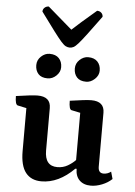

<svg xmlns="http://www.w3.org/2000/svg" viewBox="-62 -978 729 1037"><g transform="rotate(5 303.0 -460.0)"><path d="M202 12Q146 12 116.5 -25.5Q87 -63 87 -142V-375L40 -385Q25 -388 25 -435Q112 -448 142 -448Q213 -448 213 -386V-156Q213 -72 281 -72Q312 -72 337 -86.5Q362 -101 379 -119V-375L331 -385Q317 -388 317 -435Q404 -448 433 -448Q504 -448 504 -386V-94Q504 -59 533 -59Q555 -59 573 -73L584 -34Q562 -13 530.5 -0.5Q499 12 470 12Q431 12 408.5 -10Q386 -32 386 -72H379Q295 12 202 12ZM396 -545Q362 -545 345.5 -563.5Q329 -582 329 -611Q329 -639 350 -658.5Q371 -678 396 -678Q429 -678 446.5 -659.5Q464 -641 464 -611Q464 -585 442.5 -565Q421 -545 396 -545ZM187 -545Q153 -545 136.5 -563.5Q120 -582 120 -611Q120 -639 141 -658.5Q162 -678 187 -678Q220 -678 237.5 -659.5Q255 -641 255 -611Q255 -585 234 -565Q213 -545 187 -545ZM292 -721Q281 -721 270.5 -726Q260 -731 244.5 -748.5Q229 -766 201.5 -802.5Q174 -839 128 -902Q128 -915 137.5 -923.5Q147 -932 160 -932Q252 -853 292 -818Q311 -836 343 -864Q375 -892 422 -932Q436 -932 445 -923.5Q454 -915 454 -902Q408 -839 380.5 -802.5Q353 -766 337.5 -748.5Q322 -731 312 -726Q302 -721 292 -721Z"/></g></svg>

Font: Petrona
Style: Bold
Weight: 700
Designer: Ringo R. Seeber
Foundry: Ringo R. Seeber
Version: Version 2.001; ttfautohint (v1.8.3)